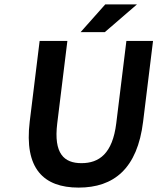

<svg xmlns="http://www.w3.org/2000/svg" viewBox="-20 -840 715 872"><path d="M337 12C497 12 604 -74 630 -288L675 -654H554L508 -280C491 -142 430 -99 350 -99C271 -99 223 -142 240 -280L286 -654H160L115 -288C89 -74 178 12 337 12ZM458 -820 346 -694H456L602 -820Z"/></svg>

Font: Falling Sky
Style: MedObl
Weight: 500
Designer: Paul D. Hunt
Foundry: Adobe Systems Incorporated
Version: Version 1.02